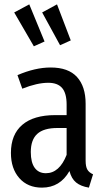

<svg xmlns="http://www.w3.org/2000/svg" viewBox="-20 -847 486 879"><path d="M406 -49 387 12Q350 6 328.5 -11.5Q307 -29 298 -64Q255 12 172 12Q107 12 68.5 -31.5Q30 -75 30 -147Q30 -231 82 -275.5Q134 -320 233 -320H285V-368Q285 -420 264.5 -444Q244 -468 201 -468Q150 -468 82 -441L60 -503Q141 -538 212 -538Q293 -538 332.5 -494.5Q372 -451 372 -372V-112Q372 -84 380 -70.5Q388 -57 406 -49ZM285 -138V-261H243Q180 -261 150.5 -234Q121 -207 121 -151Q121 -103 139 -78.5Q157 -54 190 -54Q252 -54 285 -138ZM184 -657 135 -635 45 -790 114 -827ZM304 -662 255 -640 173 -790 241 -827Z"/></svg>

Font: Fira Sans Compressed
Style: Regular
Weight: 400
Width: 1
Designer: bBox Type GmbH & Carrois Corporate GbR & Edenspiekermann AG
Foundry: bBox Type GmbH & Carrois Corporate GbR & Edenspiekermann AG
Version: Version 4.301